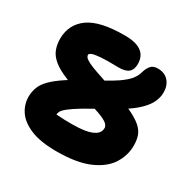

<svg xmlns="http://www.w3.org/2000/svg" viewBox="-161 -865 1022 1031"><g transform="rotate(30 350.0 -349.5)"><path d="M318 12Q217 12 156 -14Q95 -40 68 -81.5Q41 -123 42 -172Q43 -201 53 -227.5Q63 -254 90.5 -282Q118 -310 170 -344Q175 -347 180 -350Q177 -351 175 -353Q117 -376 86 -402Q55 -428 44 -458Q33 -488 33 -525Q35 -613 104 -662Q173 -711 325 -711Q378 -711 408 -698Q438 -685 450.5 -663Q463 -641 463 -613Q463 -577 442.5 -560.5Q422 -544 378 -545Q309 -547 271.5 -544Q234 -541 220 -535Q206 -529 206 -522Q206 -509 222 -498Q238 -487 266.5 -476Q295 -465 332 -453Q342 -450 352 -446Q395 -470 423 -489Q463 -517 480 -539Q497 -561 503 -583Q511 -612 525.5 -629Q540 -646 568 -646Q611 -646 635 -619Q659 -592 659 -549Q659 -515 641 -481Q623 -447 579 -410Q561 -395 537 -379Q539 -378 542 -378Q591 -355 617.5 -332.5Q644 -310 653.5 -283.5Q663 -257 663 -222Q663 -161 629 -107.5Q595 -54 519 -21Q443 12 318 12ZM382 -289Q348 -270 324 -256Q276 -227 253.5 -209Q231 -191 225 -179Q221 -169 219 -160Q225 -159 231 -159Q269 -156 315 -156Q360 -156 397.5 -162Q435 -168 457.5 -183.5Q480 -199 480 -225Q480 -236 470 -247.5Q460 -259 427 -273Q410 -280 382 -289Z"/></g></svg>

Font: Shantell Sans Light ExtraBold
Style: Regular
Weight: 800
Version: Version 1.011;[c5ecc13dd]